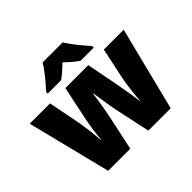

<svg xmlns="http://www.w3.org/2000/svg" viewBox="-175 -981 1196 1196"><g transform="rotate(-45 423.0 -383.0)"><path d="M449 -243Q444 -268 439 -299Q434 -330 430 -358.5Q426 -387 423 -405H420Q418 -386 413.5 -356.5Q409 -327 403.5 -295.5Q398 -264 393 -239L342 0H147L9 -553H188L227 -355Q234 -318 241 -265Q248 -212 250 -170H253Q255 -196 259.5 -229.5Q264 -263 269.5 -294Q275 -325 279 -344L323 -553H525L566 -341Q573 -303 581 -254.5Q589 -206 593 -170H596Q599 -212 605.5 -265Q612 -318 620 -355L662 -553H837L698 0H501ZM512 -766Q533 -732 565.5 -691.5Q598 -651 626 -620V-606H511Q489 -620 468 -638Q447 -656 423 -679Q399 -655 379 -637.5Q359 -620 338 -606H221V-620Q238 -638 260 -664Q282 -690 302.5 -717.5Q323 -745 336 -766Z"/></g></svg>

Font: Noto Sans Gujarati SemiCondensed Black
Style: Regular
Weight: 900
Width: 4
Designer: Jelle Bosma - Monotype Design Team, Universal Thirst
Foundry: Monotype Imaging Inc.
Version: Version 2.106; ttfautohint (v1.8.4.7-5d5b)